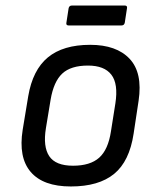

<svg xmlns="http://www.w3.org/2000/svg" viewBox="-20 -662 565 694"><path d="M236 12Q136 12 91 -40.5Q46 -93 62 -193L82 -314Q98 -409 153 -454.5Q208 -500 306 -500Q401 -500 448.5 -449.5Q496 -399 481 -298L463 -179Q448 -79 392.5 -33.5Q337 12 236 12ZM244 -63Q306 -63 338.5 -92Q371 -121 381 -187L397 -288Q408 -359 382.5 -392Q357 -425 298 -425Q236 -425 205 -396Q174 -367 163 -302L146 -199Q135 -132 158 -97.5Q181 -63 244 -63ZM228 -570Q218 -570 220 -580L228 -632Q230 -642 240 -642H431Q441 -642 439 -632L431 -580Q429 -570 419 -570Z"/></svg>

Font: Sofia Sans Hairline
Style: Italic
Weight: 1
Italic angle: -9°
Designer: Botio Nikoltchev, Ani Petrova
Foundry: lettersoup
Version: Version 4.102